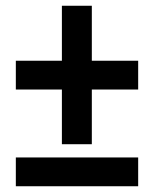

<svg xmlns="http://www.w3.org/2000/svg" viewBox="-20 -647 559 667"><path d="M299 -436V-627H195V-436H35V-336H195V-146H299V-336H460V-436ZM35 0H460V-100H35Z"/></svg>

Font: Noto Sans Display SemiCondensed
Style: Bold
Weight: 700
Width: 4
Designer: Monotype Design Team
Foundry: Monotype Imaging Inc.
Version: Version 1.900